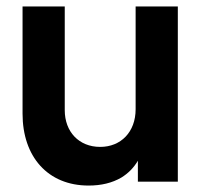

<svg xmlns="http://www.w3.org/2000/svg" viewBox="-20 -564 633 596"><path d="M255 12C294 12 328 4 357 -13C378 -26 395 -43 408 -65V0H532V-544H401V-225C401 -154 355 -108 291 -108C225 -108 181 -155 181 -222V-544H50V-211C50 -78 128 12 255 12Z"/></svg>

Font: Plus Jakarta Sans
Style: Bold
Weight: 700
Designer: Gumpita Rahayu
Foundry: Tokotype
Version: Version 2.071;gftools[0.9.30]